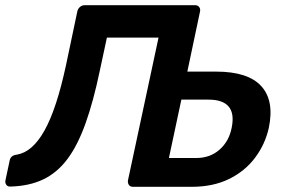

<svg xmlns="http://www.w3.org/2000/svg" viewBox="-60 -720 1118 740"><path d="M-19 -1Q-30 0 -35.5 -7.5Q-41 -15 -39 -25L-23 -100Q-20 -121 5 -124Q35 -129 61.5 -152Q88 -175 111.5 -217Q135 -259 155.5 -321.5Q176 -384 194 -467L238 -676Q240 -686 248 -693Q256 -700 267 -700H692Q702 -700 707.5 -693Q713 -686 711 -676L662 -444H773Q896 -444 947 -388Q998 -332 976 -227Q962 -164 923 -112Q884 -60 822.5 -30Q761 0 679 0H453Q442 0 437 -7Q432 -14 433 -24L551 -575H352L325 -449Q300 -329 269.5 -244Q239 -159 199.5 -106.5Q160 -54 106.5 -28.5Q53 -3 -19 -1ZM591 -111H696Q750 -111 786.5 -143.5Q823 -176 833 -228Q844 -282 821.5 -309Q799 -336 744 -336H639Z"/></svg>

Font: Rubik Light Medium
Style: Italic
Weight: 500
Italic angle: -12°
Version: Version 2.104